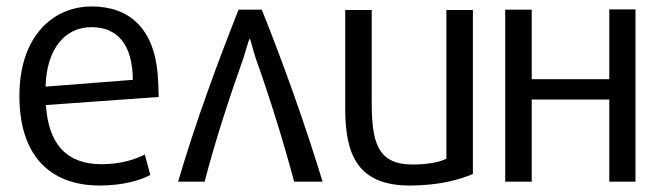

<svg xmlns="http://www.w3.org/2000/svg" viewBox="-20 -562 2036 594"><path d="M391 -315 121 -294C124 -411 181 -478 263 -478C343 -478 390 -425 391 -315ZM471 -262C470 -303 469 -317 468 -330C457 -474 380 -542 264 -542C143 -542 40 -449 40 -265C40 -88 128 12 289 12C360 12 418 -5 445 -21L428 -84C402 -71 359 -54 294 -54C185 -54 130 -117 122 -237Z M531 0H613C645 -123 690 -262 733 -382C742 -410 748 -434 752 -442H753C757 -434 762 -410 771 -382C814 -262 857 -124 890 0H978C921 -187 855 -369 790 -532H718C654 -370 586 -187 531 0Z M1443 -24V-531H1361V-71C1342 -61 1304 -53 1256 -53C1146 -53 1130 -125 1130 -247V-531H1048V-227C1048 -88 1083 12 1248 12C1339 12 1405 -7 1443 -24Z M1946 -533H1865V-317H1625V-532H1543V0H1625V-254H1865V0H1946Z"/></svg>

Font: Repo
Style: Regular
Weight: 400
Designer: Stefan Peev
Foundry: Context Ltd
Version: Version 0.000